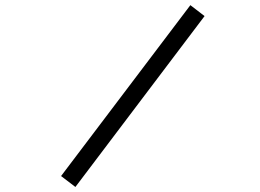

<svg xmlns="http://www.w3.org/2000/svg" viewBox="-20 -744 1036 764"><path d="M280 0 794 -680 737.5 -723.5 223 -43.5Z"/></svg>

Font: Eudonet Medium
Style: Regular
Weight: 500
Designer: Mikhail Sharanda
Foundry: Mikhail Sharanda
Version: Version 4.503;Glyphs 3.1.2 (3151)